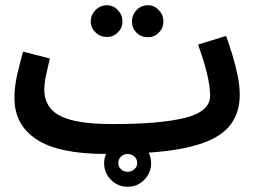

<svg xmlns="http://www.w3.org/2000/svg" viewBox="-20 -566 984 732"><path d="M388 -425Q362 -425 344 -442.5Q326 -460 326 -484Q326 -509 344 -527.5Q362 -546 388 -546Q412 -546 429.5 -527.5Q447 -509 447 -484Q447 -460 429.5 -442.5Q412 -425 388 -425ZM544 -424Q518 -424 500.5 -441.5Q483 -459 483 -484Q483 -509 500.5 -527.5Q518 -546 544 -546Q568 -546 585.5 -527.5Q603 -509 603 -484Q603 -459 585.5 -441.5Q568 -424 544 -424ZM467 146Q429 146 403 119.5Q377 93 377 56Q377 38 384 21Q204 21 119.5 -34.5Q35 -90 35 -193Q35 -236 46 -283.5Q57 -331 68 -369L170 -343Q164 -317 156.5 -284Q149 -251 149 -223Q149 -183 172 -153.5Q195 -124 252 -108.5Q309 -93 411 -93V-92V-93Q592 -93 686.5 -117Q781 -141 781 -201Q781 -239 768 -290.5Q755 -342 735 -396L842 -429Q854 -396 866 -356.5Q878 -317 886 -278Q894 -239 894 -205Q894 -138 860 -92Q826 -46 750 -19.5Q674 7 547 16Q556 35 556 56Q556 93 530 119.5Q504 146 467 146ZM466 89Q481 89 492 79.5Q503 70 503 56Q503 40 492 30.5Q481 21 466 21Q452 21 441.5 31Q431 41 431 56Q431 70 441.5 79.5Q452 89 466 89Z"/></svg>

Font: Noto Sans Arabic UI SmCn SmBd
Style: Regular
Weight: 600
Width: 4
Designer: Monotype Design Team, Nadine Chahine and Nizar Qandah
Foundry: Monotype Imaging Inc.
Version: Version 2.010; ttfautohint (v1.8.4.7-5d5b)